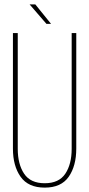

<svg xmlns="http://www.w3.org/2000/svg" viewBox="-20 -851 407 876"><path d="M115 -831H141L213 -742H192ZM328 -700V-173Q328 -94 293.5 -44.5Q259 5 184 5Q109 5 74 -44.5Q39 -94 39 -173V-700H61V-172Q61 -102 90 -58.5Q119 -15 184 -15Q249 -15 278 -58.5Q307 -102 307 -172V-700Z"/></svg>

Font: Bebas Neue Light
Style: Regular
Weight: 300
Designer: Ryoichi Tsunekawa
Foundry: Ryoichi Tsunekawa
Version: Version 1.003;PS 001.003;hotconv 1.0.70;makeotf.lib2.5.58329